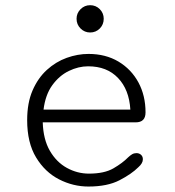

<svg xmlns="http://www.w3.org/2000/svg" viewBox="-20 -690 659 721"><path d="M312 10.5Q254.5 10.5 201.8 -16.5Q149 -43.5 115.5 -98.8Q82 -154 82 -239Q82 -303.5 102.2 -350.2Q122.5 -397 156 -427.5Q189.5 -458 230.5 -472.8Q271.5 -487.5 312.5 -487.5Q376.5 -487.5 424.8 -458.8Q473 -430 499.8 -380.5Q526.5 -331 526.5 -268Q526.5 -249 517.2 -239.8Q508 -230.5 489 -230.5H140.5Q142.5 -166.5 167.2 -123.8Q192 -81 231.2 -59.5Q270.5 -38 314 -38Q372 -38 406.2 -58Q440.5 -78 461 -99Q469 -106.5 476.2 -110.8Q483.5 -115 492.5 -115Q502.5 -115 509.5 -108.8Q516.5 -102.5 516.5 -92Q516.5 -84 512.2 -76.8Q508 -69.5 499.5 -62Q474 -36.5 428.5 -13Q383 10.5 312 10.5ZM143.5 -278.5H469.5Q465 -353.5 423.2 -397.2Q381.5 -441 311 -441Q274.5 -441 238.5 -423.5Q202.5 -406 176.5 -370.2Q150.5 -334.5 143.5 -278.5ZM318.5 -568Q297.5 -568 282.5 -583Q267.5 -598 267.5 -619.5Q267.5 -640.5 282.5 -655.5Q297.5 -670.5 318.5 -670.5Q340 -670.5 354.8 -655.5Q369.5 -640.5 369.5 -619.5Q369.5 -598 354.8 -583Q340 -568 318.5 -568Z"/></svg>

Font: Sono Monospace Light
Style: Regular
Weight: 300
Version: Version 2.112